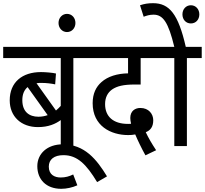

<svg xmlns="http://www.w3.org/2000/svg" viewBox="-20 -916 1285 1204"><path d="M533 -552V-622H0V-552H361V-252C352 -242 342 -232 331 -223L209 -394C219 -396 230 -396 242 -396C271 -396 302 -392 326 -387L331 -455C311 -460 265 -464 237 -464C119 -464 41 -400 41 -287C41 -185 113 -119 218 -119C284 -119 328 -139 361 -163V0H440V-552ZM120 -288C120 -324 131 -351 153 -370L279 -194C262 -188 242 -184 221 -184C163 -184 120 -215 120 -288Z M465 246 439 178C414 190 391 197 360 197C323 197 286 180 286 129C286 84 319 57 378 57C465 57 522 115 589 226L651 190C586 83 510 -11 373 -11C276 -11 214 48 214 126C214 209 269 268 364 268C397 268 434 260 465 246Z M347 -772C347 -740 370 -715 400 -715C431 -715 453 -740 453 -772C453 -804 431 -829 400 -829C370 -829 347 -804 347 -772Z M892 58 959 26C930 -18 910 -53 894 -87C922 -98 941 -119 941 -162C941 -201 913 -239 860 -239C828 -239 797 -221 797 -176C797 -166 799 -152 802 -140C795 -139 789 -139 783 -139C689 -139 639 -186 639 -263C639 -305 655 -335 683 -355C714 -376 754 -386 825 -386H862V-552H1006V-622H520V-552H783V-456C716 -455 656 -437 616 -401C583 -372 561 -330 561 -269C561 -126 675 -69 784 -69C799 -69 815 -70 828 -73C843 -37 867 13 892 58Z M1152 -552H1245V-622H1145C1098 -828 1042 -896 940 -896C908 -896 885 -892 858 -883L881 -811C899 -818 918 -824 943 -824C1003 -824 1036 -775 1073 -622H993V-552H1073V0H1152ZM1124 -826C1124 -793 1146 -769 1177 -769C1208 -769 1230 -793 1230 -826C1230 -858 1208 -883 1177 -883C1146 -883 1124 -858 1124 -826Z"/></svg>

Font: Noto Sans Devanagari UI SemiCondensed
Style: Regular
Weight: 400
Width: 4
Designer: Jelle Bosma - Monotype Design Team
Foundry: Monotype Imaging Inc.
Version: Version 2.004